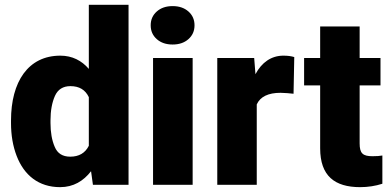

<svg xmlns="http://www.w3.org/2000/svg" viewBox="-20 -770 1624 800"><path d="M25.9 -257.8C25.9 -206.5 33.7 -161.1 49.3 -120.6C80.1 -40 141.1 9.8 230.5 9.8C285.6 9.8 327.6 -15.6 359.4 -56.6L367.2 0H515.6V-750H350.1V-482.9C320.3 -517.6 280.8 -538.1 231.4 -538.1C97.2 -538.1 25.9 -429.2 25.9 -268.1ZM190.4 -268.1C190.4 -309.1 196.8 -343.3 209 -370.6C221.2 -397.5 242.7 -411.1 273.4 -411.1C310.1 -411.1 335.4 -396 350.1 -365.2V-162.6C335 -132.3 309.1 -117.2 272.5 -117.2C240.7 -117.2 219.2 -130.9 208 -158.2C196.3 -185.1 190.4 -218.3 190.4 -257.8Z M607.9 -664.6C607.9 -641.1 616.2 -622.1 633.3 -606.9C650.4 -591.8 672.4 -584.5 699.2 -584.5C726.1 -584.5 748 -591.8 765.1 -606.9C782.2 -622.1 790.5 -641.1 790.5 -664.6C790.5 -688 782.2 -707 765.1 -722.2C748 -737.3 726.1 -744.6 699.2 -744.6C672.4 -744.6 650.4 -737.3 633.3 -722.2C616.2 -707 607.9 -688 607.9 -664.6ZM617.7 -528.3V0H782.7V-528.3Z M1206.1 -532.2C1193.8 -536.1 1178.7 -538.1 1160.6 -538.1C1110.4 -538.1 1070.3 -509.8 1044.4 -460.9L1039.1 -528.3H885.3V0H1049.8V-335C1064.5 -367.2 1097.7 -383.3 1148.9 -383.3C1164.1 -383.3 1189.9 -380.9 1203.1 -379.4Z M1478.5 -528.3V-659.7H1314V-528.3H1247.1V-414.1H1314V-151.9C1314 -37.1 1374.5 9.8 1480.5 9.8C1513.2 9.8 1544.4 4.9 1573.2 -4.4V-122.1C1562 -120.1 1551.3 -119.1 1532.2 -119.1C1491.7 -119.1 1478.5 -130.9 1478.5 -172.4V-414.1H1565.4V-528.3Z"/></svg>

Font: Vazirmatn Black
Style: Regular
Weight: 900
Designer: Saber Rastikerdar
Foundry: Saber Rastikerdar
Version: Version 33.003